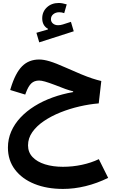

<svg xmlns="http://www.w3.org/2000/svg" viewBox="-20 -911 743 1257"><path d="M416.8 -882.3Q402.5 -886.5 389.6 -889Q376.8 -891.5 364.9 -891.5Q317.5 -891.5 286.9 -862.8Q256.4 -834.2 256.4 -790.7Q256.4 -767.1 266.2 -749.5Q276 -731.8 293.7 -723V-718.1L218.4 -696.3L236.9 -633.7L462.8 -706.2L444.4 -768L391.8 -751Q376 -745.9 360.2 -745.9Q339.9 -745.9 326.7 -757Q313.5 -768 313.5 -785.5Q313.5 -805.5 329.2 -818.2Q344.8 -830.9 368.7 -830.9Q376.9 -830.9 384.9 -829.3Q392.8 -827.7 400.4 -825ZM236.9 -521.4Q168.7 -521.4 124.7 -477.3Q80.6 -433.2 50.1 -333.3L46.8 -321.8L145.2 -291.8L149.2 -302.8Q165.4 -346.9 185.2 -365.3Q204.9 -383.7 236.2 -383.7Q251.1 -383.7 274.9 -376.9Q298.7 -370.2 341.8 -353.9Q378.7 -338.8 406.6 -329Q434.4 -319.1 458.9 -313.1V-308.2Q388.1 -295.9 324 -272.7Q259.9 -249.5 206.8 -216.5Q153.6 -183.5 114.3 -141.6Q75 -99.8 53.5 -50.3Q31.9 -0.8 31.9 55.1Q31.9 138.8 78.2 199.6Q124.5 260.5 205.8 293.2Q287 325.9 392.4 325.9Q465.3 325.9 540.3 307.6Q615.4 289.3 688.1 253.5L627 131Q576.8 155.1 516.1 168Q455.5 181 392.1 181Q326.1 181 274.3 164.7Q222.5 148.4 193 117.1Q163.5 85.7 163.5 41Q163.5 -6.1 191.6 -46.1Q219.8 -86.2 267.7 -118.6Q315.6 -151 375.8 -175.2Q436.1 -199.3 500.8 -214.2Q565.5 -229.1 626.4 -234.1L643.2 -380.6Q615.4 -387.2 583.8 -397.5Q552.2 -407.9 510.6 -425.1Q468.9 -442.2 411 -468.2Q345 -497.7 305.5 -509.6Q266 -521.4 236.9 -521.4Z"/></svg>

Font: Estedad VF
Style: Regular
Weight: 100
Designer: Amin Abedi
Version: Version 7.3